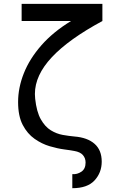

<svg xmlns="http://www.w3.org/2000/svg" viewBox="-20 -780 642 1010"><path d="M360.4 136.2Q385.7 138.2 408 123.3Q430.2 108.4 430.2 75.2Q430.2 51.8 416 35.6Q401.9 19.5 371.1 14.2Q353.5 10.7 318.4 6.1Q283.2 1.5 241.7 -10.7Q200.2 -22.9 162.1 -49.6Q124 -76.2 99.6 -122.8Q75.2 -169.4 75.2 -243.2Q75.2 -318.8 105.7 -395.3Q136.2 -471.7 198 -542Q259.8 -612.3 353.5 -669.4H93.8V-759.8H518.6V-669.4Q341.8 -574.2 252.7 -479Q163.6 -383.8 163.6 -285.6Q163.6 -272.5 165 -260.7Q172.4 -191.9 194.6 -152.6Q216.8 -113.3 247.1 -94.7Q277.3 -76.2 310.1 -70.3Q342.8 -64.5 371.1 -62Q439.9 -56.6 477.5 -23.4Q515.1 9.8 515.1 70.3Q515.1 127.9 477.5 168.9Q439.9 210 360.4 210Z"/></svg>

Font: Vazir Code Hack
Style: Code-Hack
Weight: 400
Foundry: DejaVu fonts team - Redesigned by Saber Rastikerdar
Version: Version 1.1.2